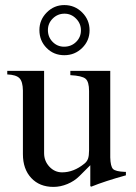

<svg xmlns="http://www.w3.org/2000/svg" viewBox="-20 -731 540 761"><path d="M479 -49.8V-36.1Q396 -13.2 341.8 8.8L337.9 6.8V-76.2L294.9 -33.2Q274.9 -13.2 247.3 -1.7Q219.7 9.8 191.9 9.8Q136.7 9.8 103.8 -25.6Q70.8 -61 70.8 -120.1V-372.1Q70.3 -407.7 57.1 -421.1Q43.9 -434.6 8.8 -436V-450.2H154.8V-124Q154.8 -92.8 175.8 -70.3Q196.8 -47.9 226.1 -47.9Q272 -47.9 314 -82Q324.7 -90.3 328.9 -102.1Q333 -113.8 333 -134.8V-370.1Q333 -407.2 319.1 -418.9Q305.2 -430.7 258.8 -433.1V-450.2H417V-106.9Q418 -71.8 427.7 -61.5Q437.5 -51.3 474.1 -49.8ZM234.9 -710.9Q276.4 -710.9 305.7 -681.6Q335 -652.3 335 -610.8Q335 -569.8 305.7 -541Q276.4 -512.2 234.9 -512.2Q192.9 -512.2 164.6 -541Q136.2 -569.8 136.2 -611.8Q136.2 -652.3 165.3 -681.6Q194.3 -710.9 234.9 -710.9ZM235.8 -676.8Q208.5 -676.8 189.2 -657.7Q169.9 -638.7 169.9 -611.8Q169.9 -584 188.7 -564.9Q207.5 -545.9 233.9 -545.9Q262.2 -545.9 281.5 -564.7Q300.8 -583.5 300.8 -610.8Q300.8 -637.7 281.5 -657.2Q262.2 -676.8 235.8 -676.8Z"/></svg>

Font: Accordance
Style: Regular
Weight: 400
Version: Version 1.1 (build May 11, 2018) Miklal Software Solutions, 